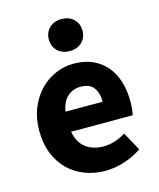

<svg xmlns="http://www.w3.org/2000/svg" viewBox="-111 -802 740 893"><g transform="rotate(-15 259.0 -355.5)"><path d="M287 12Q234 12 188 -5.5Q142 -23 108 -56.5Q74 -90 55 -138Q36 -186 36 -248Q36 -308 56 -356.5Q76 -405 108.5 -438.5Q141 -472 183 -490Q225 -508 270 -508Q323 -508 362.5 -490Q402 -472 428.5 -440Q455 -408 468 -364.5Q481 -321 481 -270Q481 -250 479 -232Q477 -214 475 -205H178Q188 -151 222.5 -125.5Q257 -100 307 -100Q360 -100 414 -133L463 -44Q425 -18 378.5 -3Q332 12 287 12ZM177 -302H356Q356 -344 337 -370Q318 -396 273 -396Q238 -396 211.5 -373Q185 -350 177 -302ZM270 -569Q234 -569 211.5 -590.5Q189 -612 189 -646Q189 -680 211.5 -701.5Q234 -723 270 -723Q306 -723 328.5 -701.5Q351 -680 351 -646Q351 -612 328.5 -590.5Q306 -569 270 -569Z"/></g></svg>

Font: Giro Regular
Style: Bold
Weight: 700
Designer: Paul D. Hunt
Foundry: Adobe Systems Incorporated
Version: Version 1.000;PS 1.0;hotconv 1.0.88;makeotf.lib2.5.647800